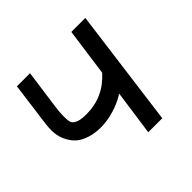

<svg xmlns="http://www.w3.org/2000/svg" viewBox="-131 -633 766 766"><g transform="rotate(-45 251.5 -250.0)"><path d="M176 -147Q134 -147 100 -162Q66 -177 49 -207Q29 -238 29 -280Q29 -294 31 -310.5Q33 -327 34 -334L56 -500H130L107 -334Q103 -306 103 -280Q103 -257 108 -246Q115 -236 130 -230.5Q145 -225 174 -225Q270 -225 335 -298L363 -500H442L376 0H297L324 -191Q291 -170 252 -158.5Q213 -147 176 -147Z"/></g></svg>

Font: Bellota Text
Style: Bold Italic
Weight: 700
Italic angle: -7.5°
Designer: Kemie Guaida
Foundry: Kemie Guaida
Version: Version 4.001